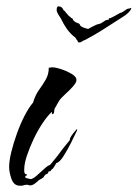

<svg xmlns="http://www.w3.org/2000/svg" viewBox="-20 -599 437 610"><path d="M43 -9Q24 -9 16.5 -30.5Q9 -52 9 -68Q9 -88 16 -116.5Q23 -145 34 -175.5Q45 -206 58.5 -232Q72 -258 85 -273Q92 -297 104 -313.5Q116 -330 125.5 -346.5Q135 -363 135 -384H137Q141 -384 143 -385H147Q157 -385 175 -379Q193 -373 208 -364Q223 -355 223 -345Q223 -337 212 -324.5Q201 -312 187.5 -300Q174 -288 168 -279Q166 -276 164.5 -273Q163 -270 161 -267Q160 -264 158 -261Q156 -258 154 -255Q152 -249 152 -244Q152 -237 145 -236V-243H144Q131 -231 115.5 -208Q100 -185 87 -157.5Q74 -130 65.5 -104.5Q57 -79 57 -61V-56Q57 -51 58 -50Q60 -45 64 -45H65L66 -44Q66 -41 63 -41Q60 -40 60 -36Q60 -34 68 -32Q76 -30 77 -30Q84 -30 96 -40.5Q108 -51 120.5 -62.5Q133 -74 139 -75Q147 -85 155.5 -95Q164 -105 171 -115Q178 -125 186 -134.5Q194 -144 202 -154V-157Q202 -160 207 -167.5Q212 -175 218 -182Q224 -189 225 -189V-187Q225 -184 224 -183Q218 -170 206 -146Q194 -122 181.5 -102.5Q169 -83 159 -81L152 -69Q148 -62 143 -60Q141 -53 135 -55Q132 -46 128 -46Q124 -45 120 -39Q119 -35 113 -32L104 -27Q99 -22 91 -16Q83 -10 76 -10Q72 -10 71 -11Q69 -12 65 -12Q60 -12 54 -10Q51 -9 48 -9Q45 -9 43 -9ZM234 -464 228 -465 225 -472H224L220 -479Q204 -491 193 -506.5Q182 -522 173 -541Q169 -547 165.5 -552.5Q162 -558 160 -565Q160 -574 161.5 -576Q163 -578 163 -578Q164 -578 164 -578.5Q164 -579 166 -579Q168 -578 170.5 -578Q173 -578 175 -576Q178 -575 180 -570Q182 -565 186 -564Q186 -564 186.5 -564Q187 -564 186 -563Q189 -560 195 -552.5Q201 -545 205 -545Q205 -545 204.5 -544Q204 -543 205 -543V-542Q210 -542 211.5 -537.5Q213 -533 217 -531Q220 -528 223.5 -527Q227 -526 231 -524Q233 -523 234 -520Q235 -517 238 -515L244 -512Q246 -512 246 -511L260 -507Q265 -510 271 -513Q277 -516 279 -517Q286 -521 291 -522Q296 -523 301 -525Q308 -529 312.5 -532.5Q317 -536 324 -536Q326 -536 326 -541Q330 -540 343 -547.5Q356 -555 360 -557Q360 -558 361 -558Q366 -558 373.5 -563.5Q381 -569 385 -571Q388 -572 390.5 -572Q393 -572 394 -573Q395 -574 397 -574V-573Q397 -572 395.5 -568.5Q394 -565 388 -559Q381 -552 372 -546.5Q363 -541 354 -535Q328 -518 302.5 -502Q277 -486 250 -472Q246 -471 242.5 -468.5Q239 -466 234 -464Z"/></svg>

Font: Water Brush
Style: Regular
Weight: 400
Designer: Robert E. Leuschke
Foundry: Robert E. Leuschke
Version: Version 1.010; ttfautohint (v1.8.4.7-5d5b)